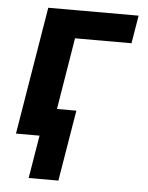

<svg xmlns="http://www.w3.org/2000/svg" viewBox="-51 -562 602 779"><g transform="rotate(5 250.0 -172.5)"><path d="M95 175 124 0H28L114 -520H482L463 -406H233L185 -114H264L216 175Z"/></g></svg>

Font: Iosevka SS04 Heavy Oblique
Style: Regular
Weight: 900
Italic angle: -9°
Monospace: yes
Designer: Belleve Invis
Foundry: Belleve Invis
Version: Version 19.0.0; ttfautohint (v1.8.4)